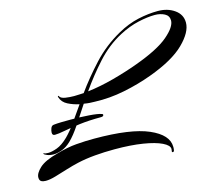

<svg xmlns="http://www.w3.org/2000/svg" viewBox="-131 -808 1170 1012"><g transform="rotate(-15 454.5 -301.5)"><path d="M84 -83Q63 -83 48.5 -89Q34 -95 32 -99Q31 -101 32 -102.5Q33 -104 35 -102Q41 -98 58 -98Q77 -98 106 -108.5Q135 -119 168 -151Q195 -178 223 -217.5Q251 -257 283 -303Q250 -310 221.5 -324.5Q193 -339 184 -367Q182 -375 185 -375Q188 -375 190 -370Q197 -359 220 -355.5Q243 -352 267 -352Q282 -352 295.5 -353Q309 -354 316 -354H319Q370 -425 435 -495.5Q500 -566 586 -614Q643 -646 699.5 -658.5Q756 -671 808 -671Q861 -671 898.5 -644.5Q936 -618 936 -574Q936 -522 874 -461Q812 -400 681 -352Q608 -325 526.5 -308.5Q445 -292 365 -295Q352 -295 337 -296Q322 -297 305 -300Q269 -245 238 -198.5Q207 -152 179 -125Q154 -101 128 -92Q102 -83 84 -83ZM344 -357Q412 -365 486.5 -385Q561 -405 626 -429Q752 -475 807.5 -522.5Q863 -570 863 -605Q863 -631 840 -643Q817 -655 787 -655Q748 -655 696.5 -643.5Q645 -632 592 -604Q516 -564 455 -496.5Q394 -429 344 -357ZM693 68Q686 68 689 58Q690 55 690 50Q690 30 654 12.5Q618 -5 553 -15.5Q488 -26 399 -26Q344 -26 292 -21.5Q240 -17 196 -7Q165 0 129.5 11Q94 22 62 31.5Q30 41 7 41Q-8 41 -17.5 35.5Q-27 30 -27 14Q-27 -9 2.5 -36.5Q32 -64 104 -83Q163 -100 212 -104Q261 -108 310 -108Q509 -108 605.5 -66Q702 -24 702 41Q702 45 702 48.5Q702 52 701 57Q700 68 693 68ZM116 -181Q102 -181 102 -196Q102 -207 107 -220Q112 -233 124 -234Q141 -236 165 -236.5Q189 -237 214 -237Q268 -237 316 -233.5Q364 -230 383 -223Q389 -222 389 -217Q389 -208 374 -208Q308 -208 257 -201.5Q206 -195 170.5 -188Q135 -181 116 -181Z"/></g></svg>

Font: Arizonia
Style: Regular
Weight: 400
Designer: Robert E. Leuschke
Foundry: Robert E. Leuschke
Version: Version 1.010; ttfautohint (v1.8.4.7-5d5b)